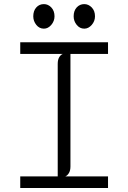

<svg xmlns="http://www.w3.org/2000/svg" viewBox="-20 -938 640 958"><path d="M81 0V-58H268V-619.5Q268 -640 275.5 -652.5Q283 -665 293.5 -669H81V-727H519V-669H331.5V-107.5Q331.5 -87.5 324 -74.8Q316.5 -62 306 -58H519V0ZM199 -795Q176 -795 161 -814Q146 -833 146 -856.5Q146 -884 161 -900.8Q176 -917.5 199 -917.5Q220 -917.5 236 -900.8Q252 -884 252 -856.5Q252 -833 236 -814Q220 -795 199 -795ZM400.5 -795Q378 -795 362.8 -813.8Q347.5 -832.5 347.5 -856.5Q347.5 -884.5 362.8 -901Q378 -917.5 400.5 -917.5Q421.5 -917.5 437.8 -900.8Q454 -884 454 -856.5Q454 -832.5 437.8 -813.8Q421.5 -795 400.5 -795Z"/></svg>

Font: Spline Sans Mono Light
Style: Regular
Weight: 300
Monospace: yes
Version: Version 1.004